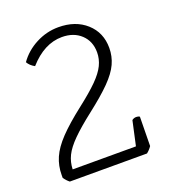

<svg xmlns="http://www.w3.org/2000/svg" viewBox="-122 -750 763 844"><g transform="rotate(-20 259.5 -327.5)"><path d="M422 0H61Q47 -11 37 -26V-39Q37 -82 53.5 -120Q70 -158 109 -199Q148 -240 216 -293Q274 -338 307 -371Q340 -404 354 -433Q368 -462 368 -493Q368 -545 334 -577Q300 -609 245 -609Q162 -609 91 -529Q69 -541 59 -559Q90 -603 140 -629Q190 -655 245 -655Q325 -655 375 -610Q425 -565 425 -493Q425 -454 409 -419Q393 -384 354.5 -345Q316 -306 249 -254Q190 -208 155.5 -173.5Q121 -139 106.5 -109.5Q92 -80 91 -46H387L412 -160Q421 -167 432 -167Q442 -167 448 -163L446 -26Q436 -11 422 0Z"/></g></svg>

Font: Scope One
Style: Regular
Weight: 400
Designer: Dalton Maag Ltd
Foundry: Dalton Maag Ltd
Version: Version 1.001; ttfautohint (v1.4.1) -l 11 -r 50 -G 50 -x 14 